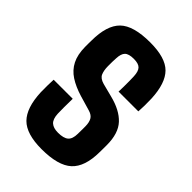

<svg xmlns="http://www.w3.org/2000/svg" viewBox="-188 -689 779 779"><g transform="rotate(45 201.5 -300.0)"><path d="M197.9 9.1Q111 9.1 73.7 -28.5Q36.4 -66 32.7 -152Q32.2 -169.5 32.6 -192Q33 -214.6 33.7 -224.9H143.1Q142.5 -197.8 142.5 -175.6Q142.5 -153.3 143 -139.1Q144.4 -109.2 158 -97.2Q171.6 -85.2 197.9 -85.2Q229.9 -85.2 243.9 -97.2Q258 -109.2 258.2 -139.1Q258.4 -152.2 258.4 -157Q258.5 -161.8 258.6 -166.3Q258.6 -170.8 258.5 -183.1Q258.2 -204.8 250.7 -218.2Q243.1 -231.6 223.1 -237.4L159.4 -256.1Q117.6 -268.7 88.7 -287.5Q59.8 -306.3 44.9 -335.7Q30 -365 29.6 -409Q29.5 -418.8 29.6 -427.6Q29.7 -436.5 29.9 -445.5Q30.1 -533.2 69 -571.2Q107.8 -609.1 203.9 -609.1Q291.7 -609.1 328.1 -572.3Q364.6 -535.6 368.4 -451.1Q369.1 -433.7 368.8 -410.7Q368.4 -387.7 367.4 -377H253.9Q254.5 -388.3 254.7 -405.7Q254.9 -423.1 254.7 -439.7Q254.5 -456.3 254 -464.9Q252.8 -492.4 241.9 -503.6Q231.1 -514.9 203.9 -514.9Q175.2 -514.9 163.8 -503.6Q152.5 -492.4 151.5 -464.9Q151 -451.9 150.6 -444.7Q150.3 -437.4 150.5 -419.4Q150.7 -395.2 157.6 -379.2Q164.5 -363.2 189.4 -356.2L246.1 -341.6Q309.5 -325.8 341.6 -291.3Q373.8 -256.9 373.8 -189.5Q373.8 -180.1 373.7 -169.3Q373.6 -158.6 373.4 -148.8Q372.9 -64.5 332.7 -27.7Q292.6 9.1 197.9 9.1Z"/></g></svg>

Font: Big Shoulders Display SC Thin
Style: Regular
Weight: 100
Designer: Patric King
Foundry: XO Type Co
Version: Version 2.002